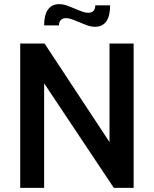

<svg xmlns="http://www.w3.org/2000/svg" viewBox="-20 -911 746 931"><path d="M78 -700H196L511 -222V-700H628V0H532L194 -507V0H78ZM363 -804Q358 -806 336.5 -814.5Q315 -823 300 -823Q284 -823 275 -814Q266 -805 266 -788H194Q194 -838 212.5 -864.5Q231 -891 268 -891Q284 -891 300.5 -885.5Q317 -880 345 -868Q350 -866 371.5 -857.5Q393 -849 408 -849Q424 -849 433 -858Q442 -867 442 -885H514Q514 -834 495.5 -807.5Q477 -781 440 -781Q424 -781 407.5 -786.5Q391 -792 363 -804Z"/></svg>

Font: Cabin SemiBold
Style: Regular
Weight: 600
Designer: Pablo Impallari
Foundry: Pablo Impallari. http://www.impallari.com Igino Marini. http://www.ikern.com
Version: Version 2.200